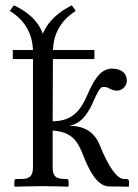

<svg xmlns="http://www.w3.org/2000/svg" viewBox="-20 -700 519 722"><path d="M178 -69V-209C253 -204 273 -167 294 -113C311 -72 340 0 390 1L463 2L465 0V-19C465 -26 458 -27 454 -27H446C409 -27 369 -119 354 -157C333 -206 294 -227 240 -227C291 -235 317 -285 333 -323C343 -345 356 -373 367 -373C375 -373 384 -372 390 -368C397 -364 409 -359 419 -359C440 -359 457 -377 457 -397C457 -422 439 -442 401 -442C353 -442 328 -387 308 -342C286 -293 258 -244 178 -244L179 -478H335V-512H179C181 -562 200 -618 265 -659L250 -680C176 -642 153 -601 141 -573C131 -601 106 -646 32 -680L17 -659C83 -618 102 -562 104 -512H28V-478H104V-72C104 -42 95 -27 61 -27H42C37 -27 34 -24 34 -19V0L36 2C36 2 104 0 140 0C179 0 236 2 236 2L238 0V-19C238 -24 234 -27 230 -27H222C189 -27 178 -40 178 -69Z"/></svg>

Font: Libertinus Math
Style: Regular
Weight: 400
Designer: Philipp H. Poll, Khaled Hosny
Foundry: Caleb Maclennan
Version: Version 7.050;RELEASE